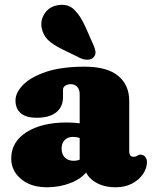

<svg xmlns="http://www.w3.org/2000/svg" viewBox="-20 -778 642 812"><path d="M337 -82.5V-95.5L317 -99V-380Q317 -399 306.8 -410.5Q296.5 -422 279 -422Q266 -422 256.2 -415.8Q246.5 -409.5 246.5 -399V-368Q246.5 -326 217.8 -303Q189 -280 135.5 -280Q90 -280 67.8 -299.2Q45.5 -318.5 45.5 -353Q45.5 -386 77.5 -419Q109.5 -452 174.5 -474Q239.5 -496 337.5 -496Q433 -496 479.8 -457.2Q526.5 -418.5 526.5 -351.5V-135Q526.5 -127.5 530.8 -121.2Q535 -115 545.5 -115Q551.5 -115 555 -116.5Q558.5 -118 561.5 -120Q564 -121.5 566.8 -122.8Q569.5 -124 573.5 -124Q587 -124 594.2 -114.8Q601.5 -105.5 601.5 -92Q601.5 -67 585.2 -42.5Q569 -18 539.2 -2Q509.5 14 468.5 14Q412.5 14 374.8 -13.2Q337 -40.5 337 -82.5ZM27.5 -108Q27.5 -178 92 -219Q156.5 -260 262.5 -260Q291.5 -260 314.2 -256.8Q337 -253.5 351 -247L330 -188.5Q320 -194 310 -196.5Q300 -199 288 -199Q266.5 -199 253.5 -185.5Q240.5 -172 240.5 -150Q240.5 -126 254.2 -112Q268 -98 291 -98Q307 -98 319.5 -103.8Q332 -109.5 338 -116L351 -57Q326.5 -23 279.5 -4.5Q232.5 14 179.5 14Q110 14 68.8 -21Q27.5 -56 27.5 -108ZM340.5 -666 375 -588Q382 -573 383.8 -559.8Q385.5 -546.5 375.5 -535.5Q366.5 -526 351.2 -525.5Q336 -525 321.5 -531.5L243.5 -569.5Q201.5 -590 181.5 -610.5Q161.5 -631 156 -661.5Q150.5 -693 169 -721.2Q187.5 -749.5 224 -756Q267 -763.5 293.8 -737.2Q320.5 -711 340.5 -666Z"/></svg>

Font: Fraunces SuperSoft 9pt
Style: Regular
Weight: 900
Version: Version 1.000;[b76b70a41]